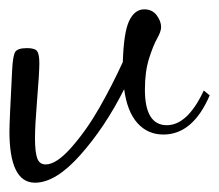

<svg xmlns="http://www.w3.org/2000/svg" viewBox="-28 -352 469 411"><path d="M408.2 -158.2 420.9 -147.9Q384.8 -64 321.8 -64Q288.1 -64 266.1 -88.6Q244.1 -113.3 237.8 -161.1Q196.8 -79.6 144 -20.3Q91.3 39.1 46.9 39.1Q-7.8 39.1 -7.8 -70.8Q-7.8 -90.8 -2 -202.1Q-0.5 -231.9 4.4 -240.5Q9.3 -249 29.8 -249Q46.4 -249 51.3 -242.7Q56.2 -236.3 56.2 -216.8Q56.2 -195.8 51.5 -139.4Q46.9 -83 46.9 -56.2Q46.9 -25.9 51.8 -12.9Q56.6 0 69.8 0Q92.8 0 125 -36.6Q157.2 -73.2 184.3 -120.6Q211.4 -168 234.9 -219.2Q236.8 -282.7 248.5 -307.4Q260.3 -332 280.8 -332Q297.9 -332 307.4 -319.3Q316.9 -306.6 316.9 -293.9Q316.9 -284.7 308.3 -269.5Q299.8 -254.4 291 -226.6Q282.2 -198.7 282.2 -160.2Q282.2 -84 329.1 -84Q373.5 -84 408.2 -158.2Z"/></svg>

Font: Dancing Script OT
Style: Regular
Weight: 400
Foundry: Pablo Impallari. www.impallari.com
Version: Version 1.000